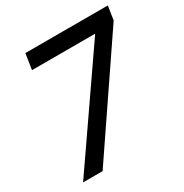

<svg xmlns="http://www.w3.org/2000/svg" viewBox="-163 -827 913 954"><g transform="rotate(-30 293.5 -350.0)"><path d="M41 0 477 -631 575 -621 153 0ZM100 -610 114 -700H587L575 -621L487 -610Z"/></g></svg>

Font: Figtree Light Medium
Style: Italic
Weight: 500
Italic angle: -9.5°
Version: Version 2.000